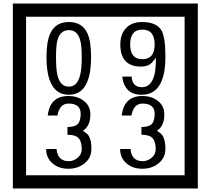

<svg xmlns="http://www.w3.org/2000/svg" viewBox="-20 -980 1195 1090"><path d="M1103 90H53V-960H1103ZM1028 15V-885H128V15ZM497 -656Q497 -442 371 -442Q244 -442 244 -656Q244 -744 265 -789Q294 -855 371 -855Q448 -855 477 -789Q497 -745 497 -656ZM444 -656Q444 -723 435 -752Q420 -809 371 -809Q322 -809 306 -752Q298 -723 298 -656Q298 -587 306 -553Q322 -488 371 -488Q419 -488 435 -554Q444 -587 444 -656ZM919 -658Q919 -442 784 -442Q687 -442 674 -545H727Q731 -485 785 -485Q868 -485 865 -652Q844 -625 834 -617Q814 -602 780 -602Q663 -602 663 -728Q663 -786 695.5 -820.5Q728 -855 786 -855Q870 -855 898 -805Q919 -766 919 -658ZM858 -728Q858 -812 788 -812Q719 -812 719 -728Q719 -644 788 -644Q858 -644 858 -728ZM499 -136Q499 -84 460.5 -53Q422 -22 369 -22Q314 -22 280 -51Q242 -82 242 -134H301Q307 -65 370 -65Q398 -65 421 -84.5Q444 -104 444 -132Q444 -177 426 -196Q408 -215 363 -215V-259Q405 -259 421.5 -276Q438 -293 438 -334Q438 -392 369 -392Q318 -392 306 -324H251Q264 -435 368 -435Q419 -435 454 -409Q493 -380 493 -330Q493 -265 451 -238Q475 -222 483 -210Q499 -185 499 -136ZM919 -136Q919 -84 880.5 -53Q842 -22 789 -22Q734 -22 700 -51Q662 -82 662 -134H721Q727 -65 790 -65Q818 -65 841 -84.5Q864 -104 864 -132Q864 -177 846 -196Q828 -215 783 -215V-259Q825 -259 841.5 -276Q858 -293 858 -334Q858 -392 789 -392Q738 -392 726 -324H671Q684 -435 788 -435Q839 -435 874 -409Q913 -380 913 -330Q913 -265 871 -238Q895 -222 903 -210Q919 -185 919 -136Z"/></svg>

Font: Unicode BMP Fallback SIL
Style: Regular
Weight: 400
Foundry: NRSI, SIL International
Version: Version 5.1 Based on Unicode 5.1